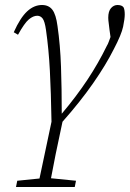

<svg xmlns="http://www.w3.org/2000/svg" viewBox="-20 -505 519 768"><path d="M44 243 49 218 138 209 186 -18Q184 -136 179.5 -222Q175 -308 164 -385Q159 -420 150.5 -431Q142 -442 129 -442Q113 -442 95.5 -427.5Q78 -413 52 -366L35 -376Q61 -434 88.5 -459.5Q116 -485 148 -485Q175 -485 189.5 -466Q204 -447 210 -401Q221 -325 224 -238.5Q227 -152 227 -50Q286 -120 330 -186.5Q374 -253 407 -321Q412 -329 415 -338Q418 -347 422 -357L418 -386Q417 -397 415 -411Q413 -425 413 -434Q413 -460 424 -472.5Q435 -485 450 -485Q467 -485 474 -476Q479 -467 479 -447Q479 -430 472.5 -398.5Q466 -367 435 -308Q404 -246 352.5 -172Q301 -98 230 -18Q213 60 202.5 112.5Q192 165 184 208L284 218L279 243Z"/></svg>

Font: Source Serif Pro Light
Style: Italic
Weight: 300
Italic angle: -12°
Designer: Frank Grießhammer
Foundry: Adobe Systems Incorporated
Version: Version 3.001;hotconv 1.0.111;makeotfexe 2.5.65597